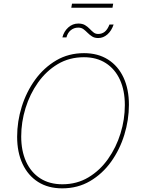

<svg xmlns="http://www.w3.org/2000/svg" viewBox="-20 -1031 777 1061"><path d="M323.7 9.8Q246.1 9.8 190.4 -25.6Q134.8 -61 104.7 -125.2Q74.7 -189.5 74.7 -275.4Q74.7 -359.9 100.3 -441.9Q126 -523.9 174.3 -590.6Q222.7 -657.2 290.8 -697.3Q358.9 -737.3 444.3 -737.3Q521.5 -737.3 577.1 -701.9Q632.8 -666.5 662.6 -602.5Q692.4 -538.6 692.4 -452.1Q692.4 -368.2 667 -285.9Q641.6 -203.6 593.8 -137Q545.9 -70.3 477.8 -30.3Q409.7 9.8 323.7 9.8ZM324.7 -12.7Q404.8 -12.7 468.5 -50.8Q532.2 -88.9 577.1 -152.6Q622.1 -216.3 646 -293.7Q669.9 -371.1 669.9 -450.2Q669.9 -530.8 642.8 -590.1Q615.7 -649.4 564.9 -682.1Q514.2 -714.8 443.8 -714.8Q363.3 -714.8 299.3 -676.8Q235.4 -638.7 190.2 -575Q145 -511.2 121.1 -433.6Q97.2 -356 97.2 -276.9Q97.2 -197.3 124.3 -137.7Q151.4 -78.1 202.4 -45.4Q253.4 -12.7 324.7 -12.7ZM522.9 -820.8Q502.4 -820.8 488.8 -829.6Q475.1 -838.4 464.1 -849.6Q453.1 -860.8 441.4 -869.6Q429.7 -878.4 412.6 -878.4Q388.7 -878.4 371.1 -864Q353.5 -849.6 347.2 -824.2H324.7Q333 -857.4 357.2 -879.2Q381.3 -900.9 412.6 -900.9Q435.5 -900.9 450 -892.1Q464.4 -883.3 475.1 -872.1Q485.8 -860.8 496.6 -852.1Q507.3 -843.3 522.5 -843.3Q543.5 -843.3 558.8 -855.5Q574.2 -867.7 585 -895.5H607.9Q596.2 -860.8 573.5 -840.8Q550.8 -820.8 522.9 -820.8ZM605.5 -1010.7 601.6 -988.3H374L377.9 -1010.7Z"/></svg>

Font: Inter 17pt Thin
Style: Italic
Weight: 250
Italic angle: -9.3988°
Version: Version 4.001;git-66647c0bb